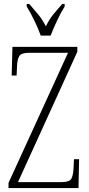

<svg xmlns="http://www.w3.org/2000/svg" viewBox="-20 -951 451 971"><path d="M23 0V-26L324 -684H127Q89 -684 78 -668Q67 -652 66 -613L64 -569H39L43 -714H371V-689L71 -30H291Q330 -30 340 -46Q350 -62 352 -101L354 -146H380L377 0ZM186 -771Q174 -805 153.5 -847.5Q133 -890 115 -918V-931H128Q153 -902 173.5 -877.5Q194 -853 212 -818Q229 -853 249 -877.5Q269 -902 295 -931H307V-918Q289 -890 269 -847.5Q249 -805 236 -771Z"/></svg>

Font: Noto Serif Tamil ExtraCondensed ExtraLight
Style: Italic
Weight: 200
Width: 2
Italic angle: -12°
Designer: Indian Type Foundry, Tom Grace, and the Monotype Design Team
Foundry: Monotype Imaging Inc.
Version: Version 2.003; ttfautohint (v1.8.4.7-5d5b)